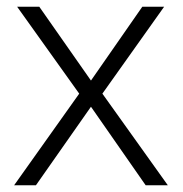

<svg xmlns="http://www.w3.org/2000/svg" viewBox="-20 -552 544 572"><path d="M216 -273 22 0H87L251 -234L414 0H480L285 -273L469 -532H404L251 -312L97 -532H31Z"/></svg>

Font: Noto Sans Sinhala UI Light
Style: Regular
Weight: 300
Designer: Jelle Bosma - Monotype Design Team
Foundry: Monotype Imaging Inc.
Version: Version 2.006